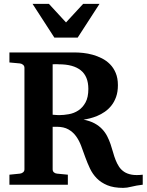

<svg xmlns="http://www.w3.org/2000/svg" viewBox="-20 -937 744 974"><path d="M704.1 0Q670.9 3.9 647.2 10Q623.5 16.1 605 16.1Q556.6 16.1 524.4 2.7Q492.2 -10.7 470.9 -32.5Q449.7 -54.2 436.5 -82Q423.3 -109.9 412.8 -138.9Q402.3 -168 392.1 -195.8Q381.8 -223.6 366.2 -245.4Q350.6 -267.1 327.1 -280.5Q303.7 -293.9 267.1 -293.9H247.1V-78.1Q247.1 -68.4 253.4 -62.7Q259.8 -57.1 269 -56.2L324.2 -50.8V0H27.8V-50.8L81.1 -56.2Q89.8 -57.1 96.9 -62.7Q104 -68.4 104 -78.1V-592.8Q104 -602.5 96.9 -608.4Q89.8 -614.3 81.1 -615.2L27.8 -620.1V-670.9H359.9Q378.4 -670.9 401.9 -668.5Q425.3 -666 449.5 -659.4Q473.6 -652.8 496.8 -641.1Q520 -629.4 538.1 -611.1Q556.2 -592.8 567.1 -566.7Q578.1 -540.5 578.1 -504.9Q578.1 -471.2 569.1 -445.8Q560.1 -420.4 545.2 -401.6Q530.3 -382.8 511.5 -369.9Q492.7 -356.9 473.1 -348.9Q453.6 -340.8 435.5 -336.4Q417.5 -332 403.8 -330.1Q436.5 -323.7 459.5 -311.3Q482.4 -298.8 498 -282.2Q513.7 -265.6 523.7 -246.1Q533.7 -226.6 540.8 -205.8Q547.9 -185.1 553.5 -164.6Q559.1 -144 566.4 -125.5Q573.7 -106.9 583.7 -91.6Q593.8 -76.2 609.4 -65.7Q625 -55.2 647.9 -51Q670.9 -46.9 704.1 -50.8ZM428.2 -485.8Q428.2 -549.3 390.1 -580.1Q352.1 -610.8 278.8 -610.8Q274.9 -611.3 269.5 -611.3H259.3Q253.4 -611.3 247.1 -610.8V-355Q259.8 -354 267.8 -353.5Q275.9 -353 279.8 -353Q303.2 -353 329.3 -357.7Q355.5 -362.3 377.4 -376.7Q399.4 -391.1 413.8 -417.2Q428.2 -443.4 428.2 -485.8ZM374 -746.1H255.9L145 -917.5H228L314.9 -823.2L401.9 -917.5H484.9Z"/></svg>

Font: Charis SIL Am
Style: Bold
Weight: 700
Foundry: SIL International
Version: Version 5.000